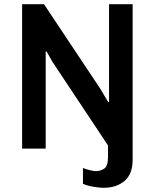

<svg xmlns="http://www.w3.org/2000/svg" viewBox="-20 -706 734 912"><path d="M472 186Q458 186 439.5 183.5Q421 181 403.5 177Q386 173 374 167V92Q386 97 405.5 102Q425 107 436 107Q457 107 475 95Q493 83 493 39V-15L228 -414L201 -462L197 -461V0H85V-686H189L456 -285L494 -221L498 -222V-686H610V53Q610 121 571.5 153.5Q533 186 472 186Z"/></svg>

Font: Chivo Medium Medium
Style: Regular
Weight: 500
Version: Version 2.002